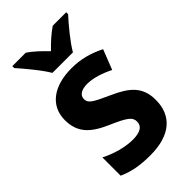

<svg xmlns="http://www.w3.org/2000/svg" viewBox="-236 -842 927 927"><g transform="rotate(-45 227.5 -378.0)"><path d="M158 -606H298C323 -650 378 -716 412 -753V-766H320C288 -744 260 -719 227 -685C195 -718 167 -745 136 -766H44V-753C78 -715 133 -649 158 -606ZM419 -161C419 -250 370 -291 283 -330C197 -369 176 -380 176 -409C176 -435 199 -450 240 -450C279 -450 328 -434 372 -412L412 -514C356 -542 302 -557 239 -557C118 -557 39 -501 39 -402C39 -316 86 -273 172 -235C260 -197 281 -181 281 -151C281 -120 257 -103 204 -103C155 -103 91 -120 40 -147V-22C91 1 143 10 211 10C349 10 419 -54 419 -161Z"/></g></svg>

Font: Noto Sans Thai Looped SemiCondensed
Style: Bold
Weight: 700
Width: 4
Designer: Sasikarn Vongin, Ben Mitchell
Foundry: The Fontpad Ltd
Version: Version 1.001